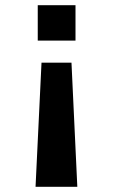

<svg xmlns="http://www.w3.org/2000/svg" viewBox="-20 -520 440 740"><path d="M271 -363.5H125.5V-500H271ZM255.5 -278.5 278 200H117L140 -278.5Z"/></svg>

Font: Trispace SemiCondensed SemiBold
Style: Regular
Weight: 600
Width: 4
Designer: Tyler Finck
Foundry: Etcetera Type Company
Version: Version 1.210; ttfautohint (v1.8.3)